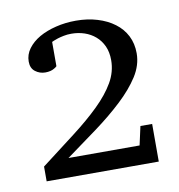

<svg xmlns="http://www.w3.org/2000/svg" viewBox="-56 -844 478 513"><g transform="rotate(-10 183.0 -587.5)"><path d="M30.8 -382.8V-422.9Q80.6 -460.9 122.1 -492.7Q163.6 -524.4 193.6 -553.7Q223.6 -583 240.2 -611.6Q256.8 -640.1 256.8 -671.9Q256.8 -693.8 249.3 -710.2Q241.7 -726.6 229 -737.5Q216.3 -748.5 199.5 -754.2Q182.6 -759.8 164.1 -759.8Q152.8 -759.8 143.3 -757.8Q133.8 -755.9 126.7 -753.7Q119.6 -751.5 115.2 -749.5Q110.8 -747.6 109.9 -747.1V-681.2Q106.4 -677.7 101.6 -675.3Q97.7 -672.9 91.6 -671.4Q85.4 -669.9 78.1 -669.9Q63 -669.9 51 -679Q39.1 -688 39.1 -706.1Q39.1 -725.1 50.8 -741Q62.5 -756.8 82 -768.1Q101.6 -779.3 127.4 -785.6Q153.3 -792 182.1 -792Q213.4 -792 240 -783.9Q266.6 -775.9 286.1 -761.2Q305.7 -746.6 316.4 -725.6Q327.1 -704.6 327.1 -678.2Q327.1 -646 307.9 -616Q288.6 -585.9 256.8 -556.2Q225.1 -526.4 184.1 -496.1Q143.1 -465.8 99.1 -434.1H292L303.2 -484.9H335V-382.8Z"/></g></svg>

Font: Tagmukay Beta
Style: Regular
Weight: 400
Designer: Peter Martin
Foundry: SIL International
Version: Version 2.000; dev 82b92eM